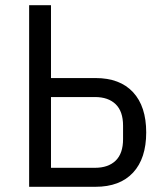

<svg xmlns="http://www.w3.org/2000/svg" viewBox="-20 -718 640 738"><path d="M92 -698H176V-418H347Q441 -418 491.5 -363.5Q542 -309 542 -209Q542 -109 491.5 -54.5Q441 0 347 0H92ZM345 -73Q396 -73 424.5 -100.5Q453 -128 453 -183V-235Q453 -290 424.5 -317.5Q396 -345 345 -345H176V-73Z"/></svg>

Font: iA Writer Quattro V
Style: Regular
Weight: 400
Designer: Mike Abbink, Paul van der Laan, Pieter van Rosmalen, Oliver Reichenstein
Foundry: Information Architects Inc.
Version: Version 2.000